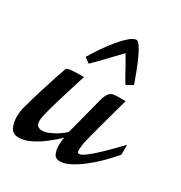

<svg xmlns="http://www.w3.org/2000/svg" viewBox="-163 -791 867 921"><g transform="rotate(30 270.0 -330.5)"><path d="M71.3 14.2Q38.1 14.2 26.1 -11.5Q14.2 -37.1 14.2 -67.9Q14.2 -82 16.1 -96.4Q18.1 -110.8 21 -122.1Q33.2 -168 54.4 -237.1Q75.7 -306.2 102.1 -381.8Q103 -388.2 119.9 -390.6Q136.7 -393.1 155.5 -393.6Q174.3 -394 181.2 -394H198.2Q198.2 -392.6 190.2 -367.2Q182.1 -341.8 170.2 -303.7Q158.2 -265.6 146.2 -225.3Q134.3 -185.1 126.2 -152.6Q118.2 -120.1 118.2 -106.9Q118.2 -86.9 127.7 -78.9Q137.2 -70.8 150.9 -70.8Q171.4 -70.8 197.3 -83Q223.1 -95.2 243.7 -110.1Q264.2 -125 268.1 -132.8L320.8 -335.9Q329.1 -366.7 339.8 -378.7Q350.6 -390.6 364.7 -392.3Q378.9 -394 396 -394H429.2Q429.2 -394 422.9 -370.8Q416.5 -347.7 406.7 -312Q397 -276.4 386.5 -237.8Q376 -199.2 367.7 -167.2Q359.4 -135.3 356 -120.1Q355.5 -113.3 353.8 -101.1Q352.1 -88.9 352.1 -76.2Q352.1 -69.3 354 -66.2Q356 -63 364.3 -63Q375 -63 400.9 -83Q426.8 -103 462.9 -137.9Q499 -172.9 540 -216.3V-161.1Q514.6 -130.9 483.4 -99.9Q452.1 -68.8 418.9 -43Q385.7 -17.1 355 -1.5Q324.2 14.2 299.3 14.2Q274.4 14.2 265.9 -5.6Q257.3 -25.4 257.3 -49.8Q257.3 -76.7 262.2 -95.2Q233.9 -67.9 200.9 -42.7Q168 -17.6 134.5 -1.7Q101.1 14.2 71.3 14.2ZM186 -460.9 157.2 -481.9Q173.3 -510.3 196 -543.5Q218.8 -576.7 243.4 -606.7Q268.1 -636.7 290.5 -655.8Q313 -674.8 328.1 -674.8Q337.4 -674.8 350.1 -655.5Q362.8 -636.2 375.7 -607.9Q388.7 -579.6 399.9 -550.8Q411.1 -522 418 -502Q424.8 -481.9 425.3 -481L390.1 -460.9Q378.9 -476.6 357.9 -515.4Q336.9 -554.2 314 -592.8Q288.6 -566.9 263.4 -540.5Q238.3 -514.2 218 -492.9Q197.8 -471.7 186 -460.9Z"/></g></svg>

Font: Norican
Style: Regular
Weight: 400
Designer: Vernon Adams
Foundry: Vernon Adams
Version: Version 1.100; ttfautohint (v1.8.4.7-5d5b);gftools[0.9.33]